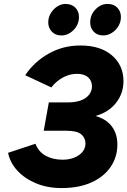

<svg xmlns="http://www.w3.org/2000/svg" viewBox="-20 -943 647 975"><path d="M293 12Q221 12 163.2 -12Q105.5 -36 68.2 -76.5Q31 -117 21 -167L160 -213Q176.5 -171 213 -151.5Q249.5 -132 298 -132Q330 -132 356.2 -142.2Q382.5 -152.5 398.2 -171Q414 -189.5 414 -215Q414 -242 393 -260.5Q372 -279 318 -279H202L228 -423H325Q366 -423 393 -434Q420 -445 433.5 -463.5Q447 -482 447 -505Q447 -532 427.8 -550Q408.5 -568 371 -568Q344 -568 319.5 -558.5Q295 -549 274.8 -533.2Q254.5 -517.5 241 -499L108 -561Q154 -629.5 227.2 -670.8Q300.5 -712 388 -712Q490 -712 548.5 -661.8Q607 -611.5 607 -531Q607 -469 569.5 -421Q532 -373 465 -354Q518.5 -339 547.2 -301.8Q576 -264.5 576 -209Q576 -146 542.2 -96Q508.5 -46 445 -17Q381.5 12 293 12ZM505 -763Q473.5 -763 455.8 -782.2Q438 -801.5 438 -829Q438 -867.5 464.8 -895.2Q491.5 -923 526 -923Q557.5 -923 575.8 -904Q594 -885 594 -857Q594 -831 581 -809.8Q568 -788.5 547.5 -775.8Q527 -763 505 -763ZM292 -763Q261.5 -763 243.2 -782.2Q225 -801.5 225 -829Q225 -855 238 -876.2Q251 -897.5 271 -910.2Q291 -923 312 -923Q344.5 -923 362.8 -904Q381 -885 381 -857Q381 -818 353.5 -790.5Q326 -763 292 -763Z"/></svg>

Font: Overpass Black
Style: Italic
Weight: 900
Italic angle: -10°
Designer: Delve Withrington, Dave Bailey, Thomas Jockin
Foundry: Delve Fonts LLC
Version: Version 4.000